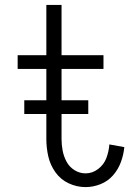

<svg xmlns="http://www.w3.org/2000/svg" viewBox="-20 -755 540 783"><path d="M329 8Q293 8 260 -7.5Q227 -23 206 -52.5Q185 -82 177 -117Q169 -152 169 -188V-290H79V-346H169V-474H52V-530H169V-735H231V-530H402V-474H231V-346H340V-290H231V-188Q231 -164 235.5 -140.5Q240 -117 251.5 -95.5Q263 -74 284 -61Q305 -48 329 -48Q357 -48 380.5 -66Q404 -84 414 -111Q424 -138 426 -166L487 -155Q484 -124 473 -94Q462 -64 441 -40Q420 -16 390 -4Q360 8 329 8Z"/></svg>

Font: Iosevka SS01 Light
Style: Regular
Weight: 300
Monospace: yes
Designer: Belleve Invis
Foundry: Belleve Invis
Version: 2.3.3; ttfautohint (v1.8.3)